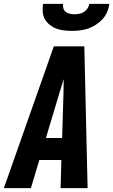

<svg xmlns="http://www.w3.org/2000/svg" viewBox="-43 -975 587 995"><path d="M-23 0 236 -735H394L411 0H271L275 -146H161L117 0ZM279 -260 286 -490Q286 -509 286.5 -527.5Q287 -546 287 -565Q281 -546 275.5 -527.5Q270 -509 264 -490L195 -260ZM329 -815Q308 -815 287.5 -817.5Q267 -820 248.5 -827Q230 -834 214.5 -846.5Q199 -859 189.5 -876Q180 -893 178.5 -913.5Q177 -934 180 -955H284Q282 -943 285.5 -931.5Q289 -920 298 -913Q307 -906 319 -903.5Q331 -901 343 -901Q355 -901 368 -903.5Q381 -906 392 -913Q403 -920 410.5 -931.5Q418 -943 420 -955H524Q521 -934 512.5 -913.5Q504 -893 488.5 -876Q473 -859 453.5 -846.5Q434 -834 413.5 -827Q393 -820 371.5 -817.5Q350 -815 329 -815Z"/></svg>

Font: Iosevka Heavy Oblique
Style: Regular
Weight: 900
Italic angle: -9°
Monospace: yes
Designer: Belleve Invis
Foundry: Belleve Invis
Version: Version 32.5.0; ttfautohint (v1.8.4)